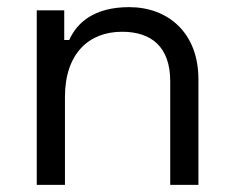

<svg xmlns="http://www.w3.org/2000/svg" viewBox="-20 -518 653 538"><path d="M83 0H162V-246C162 -367 228 -429 322 -429C404 -429 457 -387 457 -290V0H536V-296C536 -427 450 -498 342 -498C242 -498 195 -453 174 -406H160V-489H83Z"/></svg>

Font: Meta Space
Style: Regular
Weight: 400
Designer: Meta Pool / Florian Karsten
Foundry: Meta Pool / Florian Karsten
Version: Version 2.000;Glyphs 3.1.1 (3137)